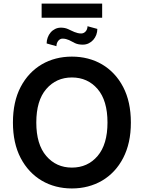

<svg xmlns="http://www.w3.org/2000/svg" viewBox="-20 -1058 815 1088"><path d="M96.9 -565Q119 -607.2 149.3 -639.4Q179.7 -671.5 217 -693.4Q254.3 -715.2 297.2 -726.2Q340.2 -737.2 387.4 -737.2Q434.7 -737.2 477.6 -726.2Q520.6 -715.2 557.9 -693.4Q595.2 -671.5 625.5 -639.4Q655.9 -607.2 677.9 -565Q721.6 -481.5 721.6 -363.6Q721.6 -304 710.6 -254.3Q699.6 -204.5 677.9 -162.6Q656.2 -120.7 626.1 -88.6Q595.9 -56.5 558.8 -34.6Q521.7 -12.8 478.3 -1.4Q435 9.9 387.4 9.9Q340.2 9.9 297.1 -1.2Q253.9 -12.4 216.8 -34.3Q179.7 -56.1 149.3 -88.4Q119 -120.7 96.9 -163Q53.3 -246.8 53.3 -363.6Q53.3 -481.5 96.9 -565ZM185.7 -363.6Q185.7 -239.7 242.2 -174Q298.7 -108.3 387.4 -108.3Q476.9 -108.3 533 -174Q589.1 -239.7 589.1 -363.6Q589.1 -488.3 533 -553.6Q476.6 -619 387.4 -619Q298.7 -619 242.2 -553.6Q185.7 -488.3 185.7 -363.6ZM215.9 -957.4V-1037.6H558.9V-957.4ZM244.3 -811.8Q244.3 -828.8 250.2 -845Q256 -861.2 266.7 -873.8Q277.3 -886.4 292.3 -893.8Q307.2 -901.3 325.3 -901.3Q347.7 -901.3 365.8 -893.1Q375 -888.8 383.9 -884.6Q392.8 -880.3 401.8 -876.6Q410.9 -872.9 420.5 -870.6Q430 -868.3 440.3 -868.3Q447.4 -868.3 453.8 -871.3Q460.2 -874.3 465.2 -879.8Q470.2 -885.3 473 -892.9Q475.9 -900.6 475.9 -909.4L531.6 -894.2Q531.6 -876.8 525.6 -860.6Q519.5 -844.5 508.5 -832Q497.5 -819.6 482.2 -812.3Q467 -805 448.9 -805Q422.6 -805 404.8 -813.6Q396 -817.8 387.8 -822.4Q379.6 -827.1 371.3 -830.8Q362.9 -834.5 353.9 -836.8Q344.8 -839.1 333.8 -839.1Q326.7 -839.1 320.5 -835.6Q314.3 -832 309.7 -826.2Q305 -820.3 302.4 -812.5Q299.7 -804.7 299.7 -796.2Z"/></svg>

Font: Inter P Semi Bold
Style: Regular
Weight: 600
Designer: Rasmus Andersson
Foundry: rsms
Version: Version 3.018;git-588b23468